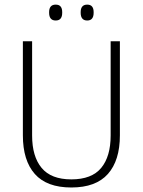

<svg xmlns="http://www.w3.org/2000/svg" viewBox="-20 -822 634 852"><path d="M296.5 10Q187.5 10 134.5 -50Q81.5 -110 81.5 -221.5V-639H122.5V-221Q122.5 -127.5 164.8 -76.8Q207 -26 296.5 -26Q387 -26 429 -76.8Q471 -127.5 471 -221V-639H512V-221.5Q512 -110 458.8 -50Q405.5 10 296.5 10ZM227 -731Q212.5 -731 205.2 -739.8Q198 -748.5 198 -765V-768.5Q198 -784.5 205.2 -793Q212.5 -801.5 227 -801.5Q242 -801.5 249 -793Q256 -784.5 256 -768.5V-765Q256 -748.5 249 -739.8Q242 -731 227 -731ZM367 -731Q352.5 -731 345.2 -739.8Q338 -748.5 338 -765V-768.5Q338 -784.5 345.2 -793Q352.5 -801.5 367 -801.5Q381.5 -801.5 388.5 -793Q395.5 -784.5 395.5 -768.5V-765Q395.5 -748.5 388.5 -739.8Q381.5 -731 367 -731Z"/></svg>

Font: Anek Gurmukhi ExtraLight
Style: Regular
Weight: 250
Designer: Sarang Kulkarni (Gurmukhi), Yesha Goshar (Latin)
Foundry: Ek Type
Version: Version 1.003